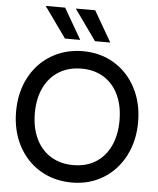

<svg xmlns="http://www.w3.org/2000/svg" viewBox="-66 -1084 946 1152"><g transform="rotate(5 407.5 -508.0)"><path d="M40 -383Q40 -497 87 -587Q134 -677 218.5 -727.5Q303 -778 410 -778Q515 -778 598 -727.5Q681 -677 728 -587Q775 -497 775 -383Q775 -269 728 -178.5Q681 -88 598 -37.5Q515 13 410 13Q303 13 218.5 -37.5Q134 -88 87 -178.5Q40 -269 40 -383ZM410 -92Q487 -92 544 -127.5Q601 -163 632 -229Q663 -295 663 -383Q663 -471 632 -536.5Q601 -602 544 -637.5Q487 -673 410 -673Q332 -673 274 -637.5Q216 -602 184.5 -536.5Q153 -471 153 -383Q153 -295 184.5 -229Q216 -163 274 -127.5Q332 -92 410 -92ZM294 -844 162 -1029H279L386 -844ZM460 -1029 567 -844H475L343 -1029Z"/></g></svg>

Font: Application Medium
Style: Regular
Weight: 500
Designer: Wei Huang
Foundry: Wei Huang
Version: Version 0.012